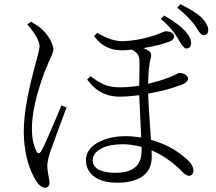

<svg xmlns="http://www.w3.org/2000/svg" viewBox="-20 -848 1040 926"><path d="M755.9 -756.8 771.5 -773.4Q837.9 -735.4 871.1 -700.2Q904.3 -665 901.4 -635.7Q898.4 -613.3 877 -614.3Q866.2 -615.2 847.7 -645.5Q837.9 -663.1 834 -668.9Q806.6 -713.9 755.9 -756.8ZM112.3 -730.5 129.9 -743.2Q154.3 -729.5 176.8 -711.9Q218.8 -674.8 233.4 -629.9Q237.3 -618.2 237.3 -609.4Q237.3 -595.7 216.8 -552.7Q205.1 -526.4 195.3 -502Q133.8 -335.9 133.8 -227.5Q133.8 -163.1 156.2 -117.2Q166 -100.6 177.7 -117.2Q194.3 -142.6 276.4 -339.8L300.8 -329.1Q293 -306.6 266.6 -237.3Q230.5 -139.6 222.7 -117.2Q208 -71.3 208 -48.8Q208 -32.2 213.9 0Q218.8 24.4 218.8 34.2Q216.8 56.6 197.3 57.6Q172.9 55.7 152.3 21.5Q103.5 -59.6 95.7 -178.7Q94.7 -197.3 94.7 -213.9Q94.7 -325.2 140.6 -499Q141.6 -504.9 142.6 -507.8Q168.9 -602.5 170.9 -623Q170.9 -661.1 114.3 -727.5Q113.3 -729.5 112.3 -730.5ZM663.1 -124V-139.6Q612.3 -152.3 573.2 -152.3Q485.4 -152.3 446.3 -116.2Q426.8 -98.6 426.8 -75.2Q428.7 -15.6 537.1 -14.6Q648.4 -14.6 661.1 -97.7Q663.1 -110.4 663.1 -124ZM433.6 -673.8 449.2 -689.5Q512.7 -651.4 564.5 -649.4Q635.7 -649.4 724.6 -676.8Q740.2 -682.6 758.8 -690.4Q774.4 -697.3 780.3 -697.3Q817.4 -695.3 820.3 -671.9Q819.3 -658.2 801.8 -649.4Q755.9 -629.9 671.9 -616.2Q684.6 -611.3 700.2 -600.6Q713.9 -589.8 707 -567.4Q696.3 -532.2 694.3 -444.3Q752 -457 802.7 -477.5Q817.4 -483.4 832 -491.2Q840.8 -496.1 843.8 -496.1Q871.1 -496.1 882.8 -480.5Q886.7 -474.6 886.7 -469.7Q886.7 -452.1 858.4 -440.4Q857.4 -439.5 856.4 -439.5Q785.2 -412.1 694.3 -396.5Q696.3 -340.8 708 -173.8Q808.6 -145.5 878.9 -82Q912.1 -53.7 913.1 -25.4Q911.1 -1 890.6 0Q876 -1 855.5 -23.4Q792 -87.9 710.9 -123Q711.9 -110.4 711.9 -92.8Q711.9 4.9 606.4 27.3Q579.1 33.2 546.9 33.2Q443.4 33.2 408.2 -24.4Q394.5 -46.9 394.5 -74.2Q394.5 -137.7 471.7 -169.9Q521.5 -191.4 585.9 -191.4Q619.1 -191.4 661.1 -184.6Q652.3 -373 651.4 -388.7Q594.7 -381.8 556.6 -381.8Q475.6 -381.8 421.9 -438.5Q411.1 -450.2 400.4 -463.9L416 -480.5Q466.8 -443.4 497.1 -434.6Q524.4 -426.8 559.6 -426.8Q601.6 -426.8 651.4 -434.6Q651.4 -455.1 652.3 -497.1Q653.3 -545.9 652.3 -559.6Q650.4 -592.8 615.2 -608.4Q589.8 -605.5 568.4 -605.5Q500 -605.5 457 -647.5Q445.3 -659.2 433.6 -673.8ZM835 -810.5 849.6 -828.1Q918.9 -793.9 951.2 -764.6Q985.4 -728.5 984.4 -701.2Q983.4 -680.7 963.9 -678.7Q960.9 -678.7 959 -678.7Q949.2 -679.7 933.6 -704.1Q922.9 -722.7 916 -731.4Q879.9 -776.4 835 -810.5Z"/></svg>

Font: GenYoMin JP Light
Style: Regular
Weight: 300
Version: Version 1.001;PS 1;hotconv 16.6.51;makeotf.lib2.5.65220 DEVE